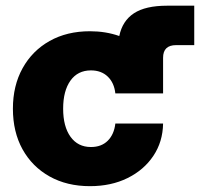

<svg xmlns="http://www.w3.org/2000/svg" viewBox="-20 -636 696 668"><path d="M293 11.7Q212.9 11.7 152.3 -22.2Q91.8 -56.2 58.3 -116.7Q24.9 -177.2 24.9 -257.8Q24.9 -337.9 58.6 -398.7Q92.3 -459.5 152.6 -493.4Q212.9 -527.3 293 -527.3Q347.7 -527.3 395 -510.7Q405.8 -563.5 446 -589.8Q486.3 -616.2 561.5 -616.2H655.8V-479H592.8Q547.4 -479 547.4 -435.1V-311H381.3Q377.4 -347.7 355 -369.4Q332.5 -391.1 296.4 -391.1Q250.5 -391.1 225.1 -355.5Q199.7 -319.8 199.7 -257.8Q199.7 -195.8 225.3 -160.2Q251 -124.5 296.4 -124.5Q333 -124.5 355 -146.5Q377 -168.5 381.3 -206.1H547.4Q546.4 -142.6 513.4 -93.5Q480.5 -44.4 423.6 -16.4Q366.7 11.7 293 11.7Z"/></svg>

Font: Inter Display Extra Bold
Style: Regular
Weight: 800
Designer: Rasmus Andersson
Foundry: rsms
Version: Version 4.000;git-4fc901f